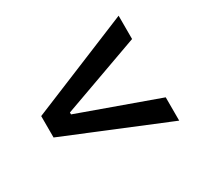

<svg xmlns="http://www.w3.org/2000/svg" viewBox="-109 -729 804 766"><g transform="rotate(-30 293.0 -346.5)"><path d="M514.6 -104.5V-211.9L153.3 -341.8V-350.6L514.6 -480.5V-587.9L46.9 -395.5V-296.9Z"/></g></svg>

Font: CaskaydiaCove Nerd Font
Style: Regular
Weight: 400
Designer: Aaron Bell
Foundry: Saja Typeworks
Version: Version 2111.1;Nerd Fonts 2.3.3